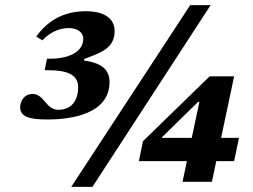

<svg xmlns="http://www.w3.org/2000/svg" viewBox="-20 -712 992 752"><path d="M810 0 827 -81H897L916 -172H846L897 -413H801L540 -159L524 -81H712L695 0ZM165 -244C263 -244 409 -267 409 -391C409 -442 374 -466 309 -475L310 -481C373 -505 429 -522 429 -590C429 -636 394 -668 315 -668C233 -668 169 -634 122 -569L146 -554C173 -583 209 -602 249 -602C280 -602 306 -588 306 -560C306 -503 238 -482 178 -482H164L155 -437H169C242 -437 286 -420 286 -371C286 -314 257 -282 208 -282C160 -282 153 -344 108 -344C74 -344 59 -315 59 -292C59 -255 94 -244 165 -244ZM342 20 805 -692H725L259 20ZM731 -172H614L615 -175L756 -313H761Z"/></svg>

Font: STIX Two Text
Style: Bold Italic
Weight: 700
Italic angle: -12°
Designer: Ross Mills, John Hudson & Paul Hanslow, Tiro Typeworks Ltd; with prior portions MicroPress Inc. and Coen Hoffman, Elsevi
Foundry: Tiro Typeworks Ltd
Version: Version 2.13 b171